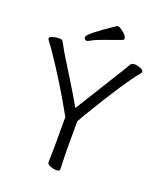

<svg xmlns="http://www.w3.org/2000/svg" viewBox="-160 -981 919 1092"><g transform="rotate(20 300.0 -435.5)"><path d="M256 -19 258 -108V-292Q162 -466 52 -626Q31 -656 23 -666Q15 -676 15 -679Q15 -690 33.5 -695.5Q52 -701 71 -701Q90 -701 94 -695Q102 -682 111 -664.5Q120 -647 144.5 -607Q169 -567 211.5 -498.5Q254 -430 294 -360Q383 -505 436.5 -590Q490 -675 503 -699Q509 -709 527 -709Q545 -709 563.5 -700.5Q582 -692 582 -683Q582 -682 580 -678Q505 -587 360 -345Q339 -310 330 -293V-107L333 -1Q333 9 314 9Q295 9 275.5 1.5Q256 -6 256 -19ZM415 -816Q366 -798 317.5 -781Q269 -764 249 -752.5Q229 -741 223 -741Q217 -741 212 -746Q207 -751 207 -758Q207 -779 357 -879Q359 -880 366 -880Q373 -880 386 -870Q422 -846 422 -826Q422 -819 415 -816Z"/></g></svg>

Font: LXGW WenKai Lite
Style: Regular
Weight: 400
Designer: LXGW / Fontworks Inc.
Foundry: LXGW / Fontworks Inc.
Version: Version 1.511; March 25, 2025